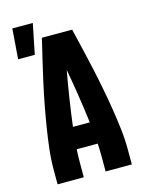

<svg xmlns="http://www.w3.org/2000/svg" viewBox="-122 -894 744 969"><g transform="rotate(-15 250.0 -409.5)"><path d="M56 0V-74Q56 -130 62.5 -185.5Q69 -241 78 -296.5Q87 -352 97.5 -407Q108 -462 120 -516.5Q132 -571 145 -626Q158 -681 171 -735H329Q342 -681 355 -626Q368 -571 380 -516.5Q392 -462 402.5 -407Q413 -352 422 -296.5Q431 -241 437.5 -185.5Q444 -130 444 -74V0H307V-74Q307 -92 306.5 -110Q306 -128 305 -146H195Q194 -128 193.5 -110Q193 -92 193 -74V0ZM206 -260H294Q285 -332 274 -403.5Q263 -475 250 -546Q237 -475 226 -403.5Q215 -332 206 -260ZM27 -661 39 -819H146L114 -661Z"/></g></svg>

Font: Iosevka Curly Heavy
Style: Regular
Weight: 900
Monospace: yes
Designer: Belleve Invis
Foundry: Belleve Invis
Version: Version 22.1.2; ttfautohint (v1.8.4)